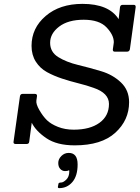

<svg xmlns="http://www.w3.org/2000/svg" viewBox="-20 -744 721 992"><path d="M282 205Q284 199 295.5 199Q307 199 322.5 184Q338 169 338 141L337 135Q331 140 316.5 140Q302 140 291.5 129Q281 118 281 98Q281 78 297 62Q313 46 335 46Q381 46 381 105.5Q381 165 354 196.5Q327 228 286 228Q279 228 279 222ZM117 0H61Q48 0 50 -12L83 -246Q85 -259 97 -259H160Q173 -259 171 -246L168 -225Q165 -207 183.5 -175Q202 -143 222.5 -123Q243 -103 279.5 -88.5Q316 -74 361 -74Q445 -74 494 -109.5Q543 -145 543 -207Q543 -263 464 -290Q428 -303 385.5 -313.5Q343 -324 300.5 -338Q258 -352 222.5 -371.5Q187 -391 165 -425.5Q143 -460 143 -507Q143 -599 216 -661.5Q289 -724 406 -724Q543 -724 593 -645L600 -707Q602 -719 614 -719H671Q682 -719 681 -707L651 -489Q648 -477 636 -477H573Q562 -477 563 -489L567 -517Q568 -522 568 -526Q568 -563 530.5 -602.5Q493 -642 412.5 -642Q332 -642 285.5 -606.5Q239 -571 239 -523Q239 -475 281 -449Q323 -423 383 -408.5Q443 -394 503 -376Q563 -358 605 -318Q647 -278 647 -216Q647 -123 575.5 -58Q504 7 366 7Q274 7 219.5 -30Q165 -67 144 -110L131 -12Q130 0 117 0Z"/></svg>

Font: Sanchez
Style: Italic
Weight: 400
Designer: Daniel Hernández
Foundry: LatinoType
Version: Version 1.001